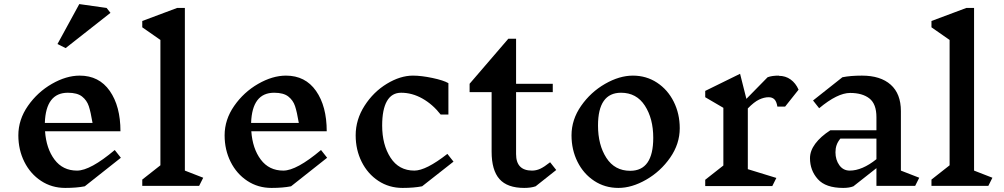

<svg xmlns="http://www.w3.org/2000/svg" viewBox="-20 -912 4924 942"><path d="M396 2Q356 10 300 10Q234 10 181.5 -24.5Q129 -59 99.5 -118Q70 -177 70 -248Q70 -325 117 -392.5Q164 -460 234.5 -500.5Q305 -541 371 -541Q466 -541 518.5 -466Q571 -391 571 -268H201Q207 -183 247.5 -129Q288 -75 358 -75Q423 -75 543 -176L573 -138ZM200 -309H434Q425 -363 415.5 -391.5Q406 -420 382.5 -438.5Q359 -457 313 -457Q205 -457 200 -309ZM522 -849 302 -676 262 -696 369 -892 503 -873Z M957 0H678V-31L767 -101V-716L678 -778V-809L849 -873H887V-75L977 -40Z M1408 2Q1368 10 1312 10Q1246 10 1193.5 -24.5Q1141 -59 1111.5 -118Q1082 -177 1082 -248Q1082 -325 1129 -392.5Q1176 -460 1246.5 -500.5Q1317 -541 1383 -541Q1478 -541 1530.5 -466Q1583 -391 1583 -268H1213Q1219 -183 1259.5 -129Q1300 -75 1370 -75Q1435 -75 1555 -176L1585 -138ZM1212 -309H1446Q1437 -363 1427.5 -391.5Q1418 -420 1394.5 -438.5Q1371 -457 1325 -457Q1217 -457 1212 -309Z M2180 -504V-350H2142Q2103 -400 2052.5 -428.5Q2002 -457 1948 -457Q1902 -457 1878.5 -416Q1855 -375 1855 -296Q1855 -202 1896 -138.5Q1937 -75 2013 -75Q2070 -75 2175 -157L2205 -119L2051 2Q2011 10 1955 10Q1889 10 1836.5 -24.5Q1784 -59 1754.5 -118Q1725 -177 1725 -248Q1725 -325 1768.5 -393Q1812 -461 1878 -501Q1944 -541 2006 -541Q2047 -541 2101.5 -529.5Q2156 -518 2180 -504Z M2608 2Q2585 10 2552 10Q2469 10 2430.5 -33.5Q2392 -77 2392 -168V-460H2284V-501L2474 -722H2512V-501H2692V-460H2512V-156Q2512 -75 2590 -75Q2611 -75 2630.5 -84Q2650 -93 2679 -116L2709 -78Z M3315 -283Q3315 -206 3268 -138.5Q3221 -71 3150.5 -30.5Q3080 10 3014 10Q2948 10 2895.5 -24.5Q2843 -59 2813.5 -118Q2784 -177 2784 -248Q2784 -325 2831 -392.5Q2878 -460 2948.5 -500.5Q3019 -541 3085 -541Q3151 -541 3203.5 -506.5Q3256 -472 3285.5 -413Q3315 -354 3315 -283ZM2914 -296Q2914 -201 2955 -137.5Q2996 -74 3072 -74Q3185 -74 3185 -236Q3185 -330 3144 -393.5Q3103 -457 3027 -457Q2914 -457 2914 -296Z M3898 -472 3832 -389H3794Q3790 -414 3779.5 -424.5Q3769 -435 3751 -435Q3729 -435 3704.5 -423.5Q3680 -412 3649 -380V-82L3789 -39L3769 1H3440V-30L3529 -100V-383L3440 -435V-466L3611 -550L3642 -427L3746 -533Q3767 -541 3801 -541V-540Q3834 -540 3859 -522Q3884 -504 3898 -472Z M4470 0H4280V-87L4167 2Q4147 10 4117 10Q4031 10 3992.5 -33Q3954 -76 3954 -136Q3954 -172 3980 -207Q4006 -242 4054 -273H4280V-337Q4280 -402 4245.5 -429Q4211 -456 4151 -456Q4089 -456 3999 -381L3969 -419L4113 -533Q4153 -541 4209 -541Q4300 -541 4350 -496.5Q4400 -452 4400 -367V-75L4490 -40ZM4280 -131V-232H4103Q4090 -216 4084.5 -200Q4079 -184 4079 -165Q4079 -128 4098 -101.5Q4117 -75 4149 -75Q4210 -75 4280 -131Z M4829 0H4550V-31L4639 -101V-716L4550 -778V-809L4721 -873H4759V-75L4849 -40Z"/></svg>

Font: Inknut Antiqua
Style: Regular
Weight: 400
Designer: Claus Eggers Sørensen
Foundry: Claus Eggers Sørensen
Version: Version 1.003; ttfautohint (v1.8.2) -l 8 -r 50 -G 200 -x 14 